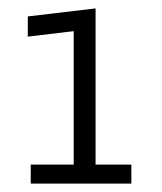

<svg xmlns="http://www.w3.org/2000/svg" viewBox="-20 -760 384 456"><path d="M53 -324V-369H155V-686L46 -673V-721L207 -740V-369H292V-324Z"/></svg>

Font: Changa ExtraLight Light
Style: Regular
Weight: 300
Version: Version 3.002; ttfautohint (v1.8.2)